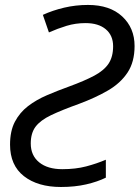

<svg xmlns="http://www.w3.org/2000/svg" viewBox="-20 -744 562 774"><path d="M225.6 9.8Q132.3 9.8 76.4 -33.9Q20.5 -77.6 20.5 -161.1Q20.5 -215.8 40 -253.2Q59.6 -290.5 93 -316.2Q126.5 -341.8 169.2 -360.1Q211.9 -378.4 257.8 -395Q320.8 -418 360.1 -439Q399.4 -460 417.7 -487.5Q436 -515.1 436 -557.6Q436 -601.1 406.5 -626Q377 -650.9 324.7 -650.9Q284.7 -650.9 248.5 -639.9Q212.4 -628.9 177.2 -613.3L152.8 -684.1Q191.9 -702.1 238.5 -713.1Q285.2 -724.1 334.5 -724.1Q422.9 -724.1 472.7 -677.7Q522.5 -631.3 522.5 -558.6Q522.5 -494.1 494.1 -451.4Q465.8 -408.7 415.5 -379.4Q365.2 -350.1 298.3 -325.2Q229 -300.3 186 -279.8Q143.1 -259.3 123.5 -233.4Q104 -207.5 104 -165.5Q104 -117.2 137.9 -89.6Q171.9 -62 231 -62Q284.7 -62 327.4 -73.2Q370.1 -84.5 406.7 -100.1V-27.8Q373 -11.2 327.4 -0.7Q281.7 9.8 225.6 9.8Z"/></svg>

Font: Open Sans
Style: Italic
Weight: 400
Italic angle: -12°
Designer: Monotype Design Team
Foundry: Monotype Imaging Inc.
Version: Version 3.000; ttfautohint (v1.8.4)